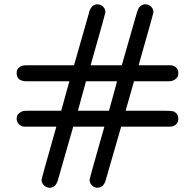

<svg xmlns="http://www.w3.org/2000/svg" viewBox="-20 -714 915 900"><path d="M58.1 -157.2Q58.1 -165 61 -172.6Q64 -180.2 75 -187.5Q85.9 -194.8 105 -194.8H266.1L267.1 -195.8L305.2 -333H106Q58.1 -333 58.1 -371.1Q58.1 -397 84 -405.8Q91.8 -407.7 106.9 -408.2H327.1L397 -652.8L397.9 -657.2Q398.9 -661.1 399.9 -664.1Q400.9 -667 403.3 -671.4Q405.8 -675.8 408.4 -679.4Q411.1 -683.1 415 -686.5Q418.9 -689.9 424.6 -691.9Q430.2 -693.8 437 -693.8Q452.1 -693.8 463.1 -682.9Q474.1 -671.9 474.1 -657.2Q474.1 -651.4 404.8 -408.2H550.8L621.1 -652.8L622.1 -655.8Q623 -659.7 624 -661.9Q625 -664.1 626.5 -668.5Q627.9 -672.9 629.9 -676Q631.8 -679.2 635.5 -682.6Q639.2 -686 642.6 -688.5Q646 -690.9 650.9 -692.4Q655.8 -693.8 662.1 -693.8Q677.2 -693.8 688.2 -682.9Q699.2 -671.9 699.2 -657.2Q699.2 -651.4 629.9 -408.2H765.1Q784.2 -408.2 787.1 -407.2Q815.9 -399.4 815.9 -371.1Q815.9 -363.3 813 -355.7Q810.1 -348.1 799.1 -340.6Q788.1 -333 769 -333H607.9V-332L568.8 -194.8H752.9Q790 -194.8 797.9 -189.9Q815.9 -178.7 815.9 -157.2Q815.9 -131.3 790 -122.1Q782.2 -120.1 767.1 -120.1H547.9L477.1 125Q467.3 166 437 166Q421.9 166 410.9 155Q399.9 144 399.9 128.9Q399.9 123 469.2 -120.1H323.2L252.9 125Q243.2 166 212.9 166Q197.8 166 186.3 155Q174.8 144 174.8 128.9Q174.8 123 244.1 -120.1H108.9Q89.8 -120.1 86.9 -121.1Q75.7 -124 66.9 -134Q58.1 -144 58.1 -157.2ZM345.2 -194.8H491.2V-195.8L528.8 -333H382.8V-332Z"/></svg>

Font: CMU Bright
Style: SemiBold
Weight: 600
Version: Version 0.7.0